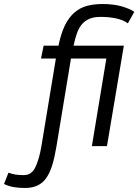

<svg xmlns="http://www.w3.org/2000/svg" viewBox="-134 -727 688 955"><path d="M147 0Q138 55 126 94Q114 133 96 158.5Q78 184 52 196Q26 208 -11 208Q-41 208 -66.5 203.5Q-92 199 -114 188L-92 132Q-72 139 -55.5 141.5Q-39 144 -15 144Q23 144 42 104.5Q61 65 72 0L144 -436H70L83 -500H157Q169 -560 188.5 -600Q208 -640 235.5 -664Q263 -688 298 -697.5Q333 -707 375 -707Q432 -707 472.5 -695Q513 -683 534 -668L502 -611Q479 -628 443 -635.5Q407 -643 367 -643Q332 -643 309.5 -633Q287 -623 272 -604.5Q257 -586 248 -559.5Q239 -533 232 -500H482L398 0H323L395 -436H219Z"/></svg>

Font: PT Sans
Style: Italic
Weight: 400
Italic angle: -12°
Designer: A.Korolkova, O.Umpeleva, V.Yefimov
Foundry: ParaType Ltd
Version: Version 2.003W OFL